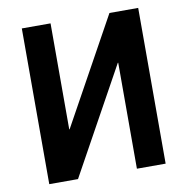

<svg xmlns="http://www.w3.org/2000/svg" viewBox="-81 -809 865 887"><g transform="rotate(-10 351.5 -365.0)"><path d="M625 0H490.2V-497.1H488.3L213.9 0H79.1V-730.5H213.9V-233.4H215.8L490.2 -730.5H625Z"/></g></svg>

Font: Mgen+ 1c bold
Style: Bold
Weight: 700
Designer: [Source Han Sans]
Ryoko NISHIZUKA  (kana & ideographs); Paul D. Hunt (Latin, Greek & Cyrillic); Wenlong ZHANG  (bopomofo
Version: Version 1.059.20150602